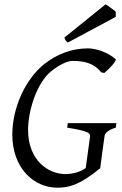

<svg xmlns="http://www.w3.org/2000/svg" viewBox="-20 -854 564 889"><path d="M516 -799C510 -807 491 -818 480 -827L469 -834L278 -680C283 -667 285 -664 294 -657L516 -776ZM519 -284H294L291 -263C391 -247 397 -238 397 -223L377 -76C354 -59 319 -48 283 -48C203 -48 110 -112 110 -252C110 -343 151 -472 218 -525C253 -553 291 -572 316 -572C373 -572 416 -560 449 -519L463 -516C472 -523 487 -538 499 -551C510 -564 516 -574 516 -578C516 -579 516 -580 515 -580C481 -611 426 -630 387 -630C310 -630 242 -602 186 -558C98 -489 37 -355 37 -231C37 -75 137 15 245 15C297 15 346 5 444 -75C447 -101 459 -188 464 -223C465 -238 481 -252 516 -263Z"/></svg>

Font: Oxford Ugaritic Clay
Style: Regular
Weight: 400
Designer: Jacob Thomas
Foundry: Bengal Creative Media Limited
Version: Version 1.000